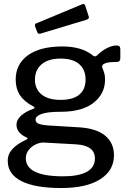

<svg xmlns="http://www.w3.org/2000/svg" viewBox="-20 -772 651 967"><path d="M586 -525V-480Q586 -460 569 -460Q553 -460 539 -459Q525 -458 515 -455Q502 -451 497.5 -445.5Q493 -440 495 -432Q496 -429 502.5 -412Q509 -395 509 -371Q509 -300 451.5 -254.5Q394 -209 285 -209Q219 -209 189 -198Q159 -187 159 -169Q159 -154 178 -147.5Q197 -141 242 -139L375 -131Q465 -126 509.5 -89Q554 -52 554 10Q554 87 484.5 131Q415 175 288 175Q156 175 87.5 140Q19 105 19 38Q19 4 43 -22Q67 -48 113 -69Q125 -75 113 -80Q63 -103 63 -144Q63 -168 85.5 -189Q108 -210 148 -224Q154 -226 154 -229Q154 -233 148 -236Q103 -259 81 -292Q59 -325 59 -371Q59 -449 120.5 -493.5Q182 -538 294 -538Q392 -538 447 -493Q454 -488 458 -488Q464 -488 470 -494Q489 -514 516.5 -528.5Q544 -543 567 -543Q586 -543 586 -525ZM411 -371Q411 -421 379 -449Q347 -477 285 -477Q224 -477 190 -448.5Q156 -420 156 -371Q156 -323 189.5 -296Q223 -269 285 -269Q348 -269 379.5 -295.5Q411 -322 411 -371ZM201 -54Q182 -55 160.5 -45Q139 -35 124.5 -16.5Q110 2 110 25Q110 116 298 116Q376 116 417 93.5Q458 71 458 26Q458 -39 364 -45ZM426 -692Q428 -686 428 -685Q428 -677 414 -672L185 -603Q182 -602 178 -602Q170 -602 167 -612L157 -638Q156 -640 156 -644Q156 -653 162 -654L395 -751L399 -752Q406 -752 409 -744Z"/></svg>

Font: Libre Franklin Medium
Style: Regular
Weight: 500
Designer: Pablo Impallari, Rodrigo Fuenzalida
Foundry: Impallari Type
Version: Version 1.002; ttfautohint (v1.5)